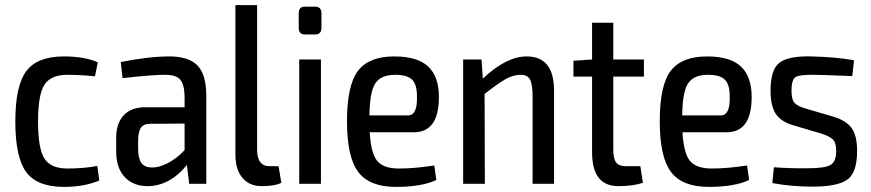

<svg xmlns="http://www.w3.org/2000/svg" viewBox="-20 -720 3413 752"><path d="M230 -499Q311 -499 363 -476L352 -421Q297 -427 244 -427Q179 -427 154 -388Q129 -349 129 -244Q129 -138 154 -99Q179 -60 244 -60Q308 -60 361 -70L369 -13Q310 12 230 12Q126 12 83 -45.5Q40 -103 40 -244Q40 -384 83 -441.5Q126 -499 230 -499Z M644 -499Q718 -499 753 -464Q788 -429 788 -343V0H721L712 -74Q645 9 557 9Q502 9 468.5 -26.5Q435 -62 435 -127V-180Q435 -237 464.5 -268.5Q494 -300 549 -300H703V-343Q702 -389 686 -408Q670 -427 626 -427Q575 -427 460 -414L453 -477Q563 -499 644 -499ZM575 -64Q601 -63 636 -80.5Q671 -98 703 -132V-236L565 -235Q540 -234 530.5 -217.5Q521 -201 521 -168V-137Q521 -99 534 -81.5Q547 -64 575 -64Z M987 -700V-134Q987 -69 1036 -69H1071L1082 -4Q1057 9 1004 9Q957 9 929.5 -23.5Q902 -56 902 -115V-700Z M1174 -694H1214Q1239 -694 1239 -668V-611Q1239 -585 1214 -585H1174Q1150 -585 1150 -611V-668Q1150 -694 1174 -694ZM1237 0H1152V-487H1237Z M1542 -60Q1606 -60 1681 -72L1689 -15Q1632 12 1531 12Q1427 12 1383 -46.5Q1339 -105 1339 -245Q1339 -386 1382 -442.5Q1425 -499 1524 -499Q1615 -499 1657 -459.5Q1699 -420 1699 -340Q1699 -202 1601 -202H1428Q1433 -118 1458 -89Q1483 -60 1542 -60ZM1528 -427Q1472 -427 1450 -393.5Q1428 -360 1427 -268H1578Q1615 -268 1613 -340Q1614 -387 1595 -407Q1576 -427 1528 -427Z M2043 -499Q2150 -499 2150 -365V0H2066V-341Q2066 -389 2056 -408Q2046 -427 2020 -427Q1990 -427 1960 -410Q1930 -393 1878 -352L1879 0H1794V-487H1866L1871 -412Q1963 -499 2043 -499Z M2382 -420V-134Q2382 -99 2393 -84Q2404 -69 2432 -69H2488L2498 -4Q2460 9 2402 9Q2299 9 2299 -123V-420H2226V-482L2299 -487V-631H2382V-487H2502V-420Z M2767 -60Q2831 -60 2906 -72L2914 -15Q2857 12 2756 12Q2652 12 2608 -46.5Q2564 -105 2564 -245Q2564 -386 2607 -442.5Q2650 -499 2749 -499Q2840 -499 2882 -459.5Q2924 -420 2924 -340Q2924 -202 2826 -202H2653Q2658 -118 2683 -89Q2708 -60 2767 -60ZM2753 -427Q2697 -427 2675 -393.5Q2653 -360 2652 -268H2803Q2840 -268 2838 -340Q2839 -387 2820 -407Q2801 -427 2753 -427Z M3155 -499Q3254 -497 3325 -484L3318 -422Q3193 -427 3168 -427Q3112 -428 3096 -418Q3080 -408 3080 -365Q3080 -330 3092 -317Q3104 -304 3135 -295L3244 -263Q3294 -248 3315.5 -218.5Q3337 -189 3337 -129Q3337 -43 3298 -16Q3259 11 3163 11Q3079 11 3005 -3L3011 -65Q3073 -60 3145 -61Q3211 -61 3233 -74Q3255 -87 3255 -129Q3255 -162 3241.5 -174.5Q3228 -187 3196 -197L3088 -229Q3039 -243 3018.5 -274Q2998 -305 2998 -365Q2998 -447 3032.5 -474Q3067 -501 3155 -499Z"/></svg>

Font: exo2condensed_r
Style: Regular
Weight: 400
Width: 3
Designer: Natanael Gama
Version: Version 1.001;PS 001.001;hotconv 1.0.70;makeotf.lib2.5.58329